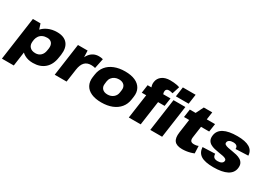

<svg xmlns="http://www.w3.org/2000/svg" viewBox="-11 -1680 3817 2774"><g transform="rotate(30 1898.0 -293.5)"><path d="M415 11Q333 11 275 -22Q249 -36 230 -55L197 180H-1L100 -540H227L256 -452Q294 -494 348 -519Q416 -551 501 -551Q618 -551 673.5 -484.5Q729 -418 712 -294L704 -246Q687 -122 611.5 -55.5Q536 11 415 11ZM377 -129Q430 -129 464.5 -161.5Q499 -194 507 -250L513 -287Q520 -344 494.5 -376.5Q469 -409 417 -409Q374 -409 341 -393.5Q308 -378 288 -349Q270 -323 263 -289L258 -251Q253 -197 282 -165Q313 -129 377 -129Z M852 -540H1013L1017 -431Q1030 -458 1047 -479Q1105 -551 1198 -551Q1215 -551 1232 -549Q1249 -547 1266 -542L1232 -376Q1200 -385 1163 -385Q1095 -385 1056 -343.5Q1017 -302 1005 -217L974 0H776Z M1557 11Q1457 11 1388.5 -19.5Q1320 -50 1289 -108Q1258 -166 1269 -246L1276 -294Q1288 -374 1334.5 -431.5Q1381 -489 1458.5 -520Q1536 -551 1636 -551Q1737 -551 1805 -520.5Q1873 -490 1904.5 -432Q1936 -374 1924 -294L1917 -246Q1906 -166 1858.5 -108Q1811 -50 1734 -19.5Q1657 11 1557 11ZM1577 -133Q1634 -133 1673.5 -165Q1713 -197 1720 -249L1726 -291Q1733 -344 1703 -375.5Q1673 -407 1616 -407Q1578 -407 1547.5 -392.5Q1517 -378 1497.5 -352Q1478 -326 1473 -291L1468 -249Q1460 -197 1490 -165Q1520 -133 1577 -133Z M2069 -404H1995L2014 -540H2077Q2071 -558 2068 -575Q2064 -600 2068 -625Q2077 -689 2129 -727Q2181 -765 2264 -765Q2295 -765 2322 -762.5Q2349 -760 2374.5 -755.5Q2400 -751 2423 -742L2384 -619Q2365 -624 2349 -627Q2333 -630 2320 -630Q2297 -630 2283.5 -619.5Q2270 -609 2268 -590Q2265 -568 2273 -544Q2273 -542 2274 -540H2396L2376 -404H2267L2210 0H2012ZM2644 -540 2568 0H2370L2446 -540ZM2684 -767 2661 -605H2448L2471 -767Z M2906 11Q2812 11 2775.5 -35.5Q2739 -82 2753 -179L2785 -405H2699L2718 -540H2815L2878 -667H3019L3001 -540H3139L3119 -405H2983L2957 -221Q2950 -175 2965 -155Q2980 -135 3021 -135Q3037 -135 3055 -138Q3073 -141 3091 -149L3096 -27Q3071 -16 3038.5 -7Q3006 2 2972 6.5Q2938 11 2906 11Z M3427 12Q3286 12 3219.5 -30Q3153 -72 3148 -163L3355 -171Q3355 -132 3375 -113.5Q3395 -95 3438 -95Q3476 -95 3500 -109Q3524 -123 3527 -147Q3531 -169 3512.5 -181.5Q3494 -194 3461.5 -200Q3429 -206 3390.5 -212Q3352 -218 3314 -227Q3276 -236 3245.5 -254Q3215 -272 3199.5 -303Q3184 -334 3191 -384Q3203 -467 3282.5 -509.5Q3362 -552 3508 -552Q3642 -552 3711 -510.5Q3780 -469 3783 -386L3575 -377Q3578 -410 3558.5 -427.5Q3539 -445 3498 -445Q3461 -445 3437 -431Q3413 -417 3410 -393Q3406 -370 3424.5 -358Q3443 -346 3475.5 -339Q3508 -332 3546.5 -326.5Q3585 -321 3623 -311.5Q3661 -302 3691.5 -284Q3722 -266 3737.5 -234.5Q3753 -203 3746 -154Q3734 -72 3653.5 -30Q3573 12 3427 12Z"/></g></svg>

Font: Pathway Extreme 8pt Thin 12pt ExtraBold
Style: Italic
Weight: 800
Italic angle: -8°
Version: Version 1.001;gftools[0.9.26]